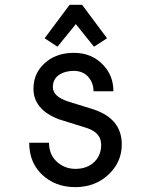

<svg xmlns="http://www.w3.org/2000/svg" viewBox="-20 -766 626 796"><path d="M165 -607.4 268.6 -746.1H320.3L423.8 -607.4L369.6 -572.3L294.4 -666L218.3 -572.3ZM101.1 -174.3H183.1Q183.6 -125.5 214.4 -96.7Q247.1 -65.9 293 -65.9Q341.3 -65.9 371.6 -95.2Q399.4 -122.6 399.4 -166Q399.4 -215.3 341.3 -234.9L224.1 -271.5Q118.7 -312 118.7 -398.4Q118.7 -469.2 176.3 -513.2Q220.2 -546.9 286.6 -546.9Q362.3 -546.9 410.2 -494.1Q450.2 -450.2 450.2 -387.7H367.7Q367.7 -421.4 346.7 -446.3Q324.7 -472.2 285.2 -472.2Q249 -472.2 222.7 -454.1Q199.2 -436.5 199.2 -404.8Q199.2 -365.2 264.2 -344.7L364.7 -313.5Q484.9 -274.9 484.9 -167.5Q484.9 -94.7 430.7 -43Q375 9.8 292 9.8Q208.5 9.8 153.3 -43Q101.1 -93.3 101.1 -174.3Z"/></svg>

Font: Consola Mono
Style: Book
Weight: 400
Monospace: yes
Version: Version 2.001